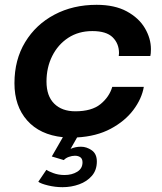

<svg xmlns="http://www.w3.org/2000/svg" viewBox="-20 -560 674 797"><path d="M316 49Q339.5 49 360.8 63.8Q382 78.5 382 110.5Q382 146 361.5 169.8Q341 193.5 308.5 205.2Q276 217 239.5 217Q209.5 217 179.5 209.8Q149.5 202.5 139 194.5L172.5 145Q180 150.5 201.2 158.5Q222.5 166.5 248 166.5Q278.5 166.5 300.5 153Q322.5 139.5 322.5 114Q322.5 99.5 313.8 93Q305 86.5 291 86.5Q279 86.5 265.8 91.2Q252.5 96 245 104.5L195 89.5L241 9.5Q145.5 -0.5 92.8 -60Q40 -119.5 40 -214.5Q40 -312 84.5 -385.2Q129 -458.5 206 -499.2Q283 -540 381 -540Q456 -540 506.2 -512.8Q556.5 -485.5 581.5 -443Q606.5 -400.5 606.5 -356Q606.5 -346 605.8 -338.8Q605 -331.5 604 -327.5H473Q474 -333.5 474 -339.5Q474 -379 447.8 -405Q421.5 -431 363.5 -431Q306 -431 263.2 -403Q220.5 -375 196.8 -327.5Q173 -280 173 -221.5Q173 -161.5 205 -129.8Q237 -98 292.5 -98Q361 -98 397.5 -128Q434 -158 446 -199.5H577Q568.5 -150 533.5 -103.5Q498.5 -57 439.5 -25.5Q380.5 6 300 10.5L273 58Q292.5 49 316 49Z"/></svg>

Font: Epilogue SemiBold
Style: Italic
Weight: 600
Italic angle: -12°
Designer: Tyler Finck
Foundry: Etcetera Type Co
Version: Version 2.111; ttfautohint (v1.8.3)